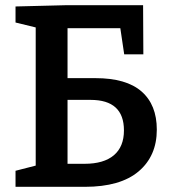

<svg xmlns="http://www.w3.org/2000/svg" viewBox="-20 -722 669 742"><path d="M349 -420Q468 -420 527 -368.5Q586 -317 586 -221Q586 -119 515.5 -59.5Q445 0 308 0H40V-62L118 -82V-616L40 -635V-697L239 -702H533L534 -512H460L445 -613H241V-420ZM307 -89Q381 -89 420 -122Q459 -155 459 -218Q459 -336 330 -336H241V-89Z"/></svg>

Font: Bitter Pro SemiBold
Style: Regular
Weight: 600
Designer: Sol Matas, and Bitter project Authors
Foundry: Sol Matas
Version: Version 1.010